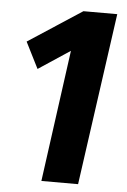

<svg xmlns="http://www.w3.org/2000/svg" viewBox="-50 -714 496 751"><g transform="rotate(5 197.5 -338.0)"><path d="M379.9 -675.8 285.2 0H141.1L211.9 -517.1L87.9 -435.1L36.1 -538.1L247.1 -675.8Z"/></g></svg>

Font: Fira Sans Compressed
Style: Bold Italic
Weight: 700
Width: 3
Italic angle: -8°
Designer: Carrois Corporate & Edenspiekermann AG
Foundry: Carrois Corporate GbR & Edenspiekermann AG
Version: Version 4.203;PS 004.203;hotconv 1.0.88;makeotf.lib2.5.64775